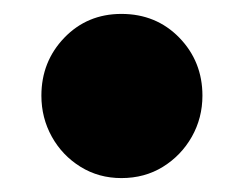

<svg xmlns="http://www.w3.org/2000/svg" viewBox="-20 -241 350 276"><path d="M154.5 15Q122 15 95.8 -1.2Q69.5 -17.5 54.5 -44.5Q39.5 -71.5 39.5 -103.5Q39.5 -152.5 72.5 -186.8Q105.5 -221 154.5 -221Q204.5 -221 237.8 -186.8Q271 -152.5 271 -103.5Q271 -71.5 255.8 -44.5Q240.5 -17.5 214.2 -1.2Q188 15 154.5 15Z"/></svg>

Font: Fraunces 72pt S100 Black
Style: Regular
Weight: 900
Version: Version 1.000; ttfautohint (v1.8.3)